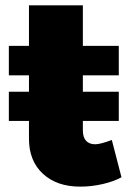

<svg xmlns="http://www.w3.org/2000/svg" viewBox="-20 -687 489 716"><path d="M433 -26Q404 -10 362.5 -0.5Q321 9 279 9Q192 9 140 -39Q88 -87 88 -170V-236H13V-345H88V-406H13V-516H88V-667H289V-516H423V-406H289V-345H423V-236H289V-201Q289 -175 301 -162Q313 -149 335 -149Q354 -149 397 -165Z"/></svg>

Font: #9Slide03 Montserrat ExtraBold
Style: Regular
Weight: 800
Designer: Julieta Ulanovsky
Foundry: Julieta Ulanovsky
Version: Version 6.001